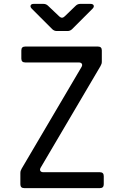

<svg xmlns="http://www.w3.org/2000/svg" viewBox="-20 -970 640 990"><path d="M105 0Q85 0 85 -20V-77Q85 -84 86.5 -89Q88 -94 92 -101L400 -624Q406 -634 402 -641Q398 -648 386 -648H110Q90 -648 90 -668V-710Q90 -730 110 -730H485Q505 -730 505 -710V-653Q505 -646 503.5 -641Q502 -636 498 -629L190 -106Q184 -96 188 -89Q192 -82 204 -82H495Q515 -82 515 -62V-20Q515 0 495 0ZM273 -810Q259 -810 249 -820L144 -925Q135 -934 138 -942Q141 -950 154 -950H204Q218 -950 228 -940L286 -885Q300 -872 314 -886L370 -940Q380 -950 394 -950H446Q460 -950 463 -942Q466 -934 457 -925L352 -820Q342 -810 328 -810Z"/></svg>

Font: Pitagon Sans Mono
Style: Regular
Weight: 400
Monospace: yes
Designer: Travis Tran
Foundry: Pitagon
Version: Version 1.001;gftools[0.9.26]